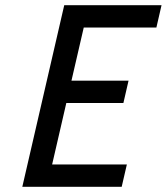

<svg xmlns="http://www.w3.org/2000/svg" viewBox="-20 -720 643 740"><path d="M66 0H449L468.9 -86H180.9L235.6 -323H455.6L475.4 -409H255.4L302.8 -614H582.8L602.6 -700H227.6Z"/></svg>

Font: Cabin Condensed
Style: Regular
Weight: 400
Italic angle: -13°
Designer: Pablo Impallari
Foundry: Pablo Impallari. www.impallari.com Igino Marini. www.ikern.com
Version: Version 1.006